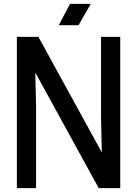

<svg xmlns="http://www.w3.org/2000/svg" viewBox="-20 -970 707 990"><path d="M448 -950 385 -840H283L341 -950ZM600 0H489L162 -596L166 -423V0H67V-780H178L505 -184L501 -357V-780H600Z"/></svg>

Font: Coupeur_Texte
Style: Regular
Weight: 400
Designer: Léa Rolland
Version: Version 1.000;PS 001.000;hotconv 1.0.88;makeotf.lib2.5.64775